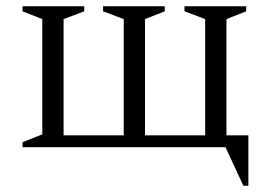

<svg xmlns="http://www.w3.org/2000/svg" viewBox="-20 -470 856 613"><path d="M115 -41V-409L52 -434V-450H249V-434L183 -409V-38H375V-409L309 -434V-450H506V-434L443 -409V-38H635V-409L569 -434V-450H766V-434L703 -409V-38H773V123H757L700 0H52V-16Z"/></svg>

Font: Spectral Light
Style: Regular
Weight: 300
Designer: Jean-Baptiste Levee
Foundry: Production Type
Version: Version 2.001